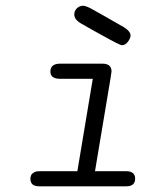

<svg xmlns="http://www.w3.org/2000/svg" viewBox="-20 -655 565 675"><path d="M86.9 -25.9Q86.9 -39.1 94 -44.9Q101.1 -50.8 106.9 -52Q112.8 -53.2 125 -53.2H252L306.2 -377.9H191.9Q156.7 -377.9 157.2 -403.8Q157.2 -430.7 190.9 -431.2H339.8Q372.1 -431.2 372.1 -403.8L369.1 -382.8L314 -53.2H422.9Q455.1 -53.2 455.1 -26.9Q455.1 0 423.8 0H118.2Q86.9 0 86.9 -25.9ZM241.2 -604Q241.2 -617.2 250.5 -626Q259.8 -634.8 272 -634.8Q280.8 -634.8 297.9 -626Q314.9 -617.2 416 -559.1Q439 -544.9 439 -529.8Q439 -521 429.9 -508.5Q420.9 -496.1 408.2 -496.1Q401.4 -496.1 342.8 -528.8Q298.8 -552.7 266.1 -571.8Q241.2 -585.9 241.2 -604Z"/></svg>

Font: CMU Typewriter Text
Style: LightOblique
Weight: 200
Italic angle: -9.46001°
Version: Version 0.7.0